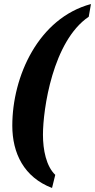

<svg xmlns="http://www.w3.org/2000/svg" viewBox="-20 -792 471 952"><path d="M238 140 254 75C209 32 193 -49 193 -124C193 -249 241 -588 420 -709L431 -772C171 -702 41 -414 41 -169C41 -32 99 87 238 140Z"/></svg>

Font: Noto Serif Condensed Extra
Style: Italic
Weight: 800
Width: 3
Italic angle: -12°
Designer: Monotype Design Team
Foundry: Monotype Imaging Inc.
Version: Version 1.901